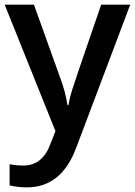

<svg xmlns="http://www.w3.org/2000/svg" viewBox="-20 -560 576 820"><path d="M0 -540H125L234.9 -233.9Q259.8 -168.5 268.1 -110.8H272Q276.4 -137.7 288.1 -176Q299.8 -214.4 412.1 -540H536.1L305.2 71.8Q242.2 240.2 95.2 240.2Q57.1 240.2 21 231.9V141.1Q46.9 147 80.1 147Q163.1 147 196.8 50.8L216.8 0Z"/></svg>

Font: f1_4961           
Style: Regular
Weight: 600
Foundry: Ascender Corporation
Version: Version 1.10